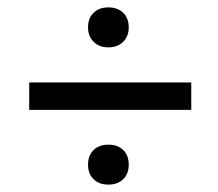

<svg xmlns="http://www.w3.org/2000/svg" viewBox="-20 -490 588 519"><path d="M218 -416Q218 -441 233 -455.5Q248 -470 273 -470Q298 -470 313 -455.5Q328 -441 328 -416Q328 -392 313 -377Q298 -362 273 -362Q248 -362 233 -377Q218 -392 218 -416ZM59 -267H497V-193H59ZM218 -45Q218 -70 233 -84.5Q248 -99 273 -99Q298 -99 313 -84.5Q328 -70 328 -45Q328 -20 313 -5.5Q298 9 273 9Q248 9 233 -5.5Q218 -20 218 -45Z"/></svg>

Font: Ysabeau Infant Semibold
Style: Italic
Weight: 600
Italic angle: -12°
Designer: Christian Thalmann (Catharsis Fonts)
Version: Version 0.003